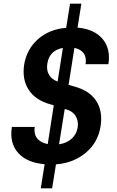

<svg xmlns="http://www.w3.org/2000/svg" viewBox="-20 -890 640 1050"><path d="M203 140 224 8Q127 0 79 -54Q31 -108 45 -196H170Q164 -159 182.5 -134.5Q201 -110 241 -102L274 -314L257 -319Q175 -341 137.5 -398Q100 -455 112 -536Q126 -621 187.5 -675.5Q249 -730 342 -738L363 -870H425L404 -739Q495 -731 540.5 -677.5Q586 -624 573 -539H448Q454 -575 438 -598Q422 -621 387 -628L355 -426L386 -417Q469 -395 506 -338.5Q543 -282 530 -199Q521 -141 488 -96Q455 -51 403 -23.5Q351 4 286 9L265 140ZM239 -543Q233 -508 247.5 -482Q262 -456 295 -444L324 -628Q250 -614 239 -543ZM303 -101Q345 -107 372 -131.5Q399 -156 405 -194Q410 -231 392 -258Q374 -285 334 -294Z"/></svg>

Font: JetBrains Mono NL
Style: Bold Italic
Weight: 700
Italic angle: -9°
Designer: Philipp Nurullin, Konstantin Bulenkov
Foundry: JetBrains
Version: Version 2.304; ttfautohint (v1.8.4.7-5d5b)